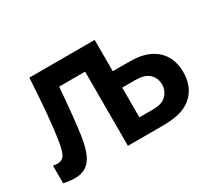

<svg xmlns="http://www.w3.org/2000/svg" viewBox="-107 -745 1070 957"><g transform="rotate(-30 428.0 -266.0)"><path d="M20 -101V0C143 27.5 189 -15 211.5 -132.5C225 -202.5 236.5 -339.5 243.5 -427H393V0H575.5C599 0 640.5 0 675.5 -7C759 -23.5 816 -83 816 -181C816 -281.5 755.5 -338.5 672 -354.5C641 -360 610 -360 573.5 -360H513.5V-540H137.5C129.5 -402 119.5 -267.5 103.5 -178.5C91.5 -115 79.5 -90 20 -101ZM513.5 -94.5V-265.5H586C597.5 -265.5 616 -265 633 -260.5C665.5 -252 693.5 -224 693.5 -180.5C693.5 -137.5 665.5 -108 636 -100C619 -95.5 601 -94.5 586 -94.5Z"/></g></svg>

Font: Manrope
Style: Bold
Weight: 700
Designer: Mikhail Sharanda
Foundry: Mikhail Sharanda
Version: Version 4.505;FEAKit 1.0